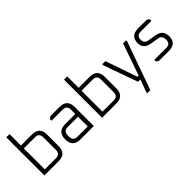

<svg xmlns="http://www.w3.org/2000/svg" viewBox="36 -1588 2635 2635"><g transform="rotate(-45 1353.5 -270.0)"><path d="M82 0V-740H145V-518H359Q505 -518 505 -371V-147Q505 0 359 0ZM145 -55H361Q442 -55 442 -137V-381Q442 -462 361 -462H145Z M782 0Q634 0 634 -148.5Q634 -297 782 -297H978V-381Q978 -462 897 -462H682V-492L717 -518H895Q1041 -518 1041 -371V0ZM697 -137Q697 -55 779 -55H978V-244H779Q697 -244 697 -163Z M1202 0V-740H1265V-518H1479Q1625 -518 1625 -371V-147Q1625 0 1479 0ZM1265 -55H1481Q1562 -55 1562 -137V-381Q1562 -462 1481 -462H1265Z M1720 -505 1728 -518H1783L1943 -55H1966L2127 -518H2181L2189 -505L1938 200H1884L1876 188L1946 0H1900Z M2270 -26V-55H2502Q2582 -55 2582 -135Q2582 -215 2518 -225L2396 -246Q2270 -267 2270 -379Q2270 -518 2418 -518H2587L2621 -492V-462H2414Q2333 -462 2333 -383Q2333 -313 2400 -302L2523 -281Q2645 -261 2645 -139Q2645 0 2497 0H2304Z"/></g></svg>

Font: Oxanium ExtraLight Light
Style: Regular
Weight: 300
Version: Version 2.000